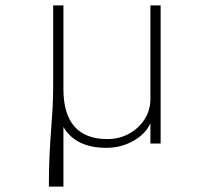

<svg xmlns="http://www.w3.org/2000/svg" viewBox="-20 -533 775 713"><path d="M161.5 160Q161.5 94.5 163.8 46.5Q166 -1.5 169.2 -42.5Q172.5 -83.5 175 -126Q177.5 -168.5 177.5 -222V-513H215.5V-202.5Q215.5 -110 256.5 -63.2Q297.5 -16.5 378.5 -16.5Q423 -16.5 459.2 -36.5Q495.5 -56.5 517 -90.2Q538.5 -124 538.5 -165V-513H576.5V0H538.5V-75.5Q521 -35.5 475.2 -9.8Q429.5 16 375.5 16Q318 16 278 -3.5Q238 -23 215.5 -61.5V160Z"/></svg>

Font: Spartan Thin ExtraLight
Style: Regular
Weight: 250
Version: Version 1.004